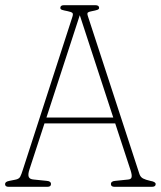

<svg xmlns="http://www.w3.org/2000/svg" viewBox="-24 -720 620 740"><path d="M172.5 -10.5Q172.5 0 158.5 0H9Q-4.5 0 -4.5 -10.5Q-4.5 -20 12.5 -23L35 -27.5Q49 -30 53.8 -38.8Q58.5 -47.5 64.5 -67L254.5 -653.5Q259 -666.5 255 -670.2Q251 -674 236.5 -677Q223 -679.5 215.8 -681.8Q208.5 -684 208.5 -689.5Q208.5 -700 222.5 -700H343.5Q358 -700 358 -689.5Q358 -684.5 351 -682Q344 -679.5 330.5 -677Q319 -675 315 -672Q311 -669 314.5 -658.5L513.5 -49Q517.5 -37.5 527.2 -32.2Q537 -27 555 -23Q576 -19.5 576 -10.5Q576 0 561.5 0H417.5Q403.5 0 403.5 -10.5Q403.5 -22 421 -23L469.5 -28Q481.5 -29 483.2 -37.2Q485 -45.5 479.5 -63L420 -244.5H147.5L89.5 -67Q83 -47.5 86.8 -38.2Q90.5 -29 106.5 -28L155.5 -23Q172.5 -22 172.5 -10.5ZM155 -267H412.5L283.5 -661.5Z"/></svg>

Font: Fraunces 144pt SuperSoft Thin
Style: Regular
Weight: 100
Version: Version 1.000;[0bf87f6ff]